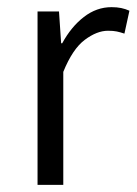

<svg xmlns="http://www.w3.org/2000/svg" viewBox="-20 -517 382 537"><path d="M85 0V-485H145L151 -396H154Q179 -442 214.5 -469.5Q250 -497 292 -497Q307 -497 319 -494.5Q331 -492 342 -487L328 -423Q316 -427 306.5 -429Q297 -431 282 -431Q251 -431 217 -405.5Q183 -380 157 -316V0Z"/></svg>

Font: Assistant ExtraLight
Style: Regular
Weight: 400
Version: Version 3.000